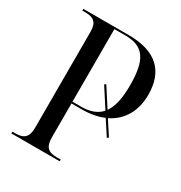

<svg xmlns="http://www.w3.org/2000/svg" viewBox="-168 -833 897 953"><g transform="rotate(30 280.0 -357.0)"><path d="M34 0H311V-10H288C238 -10 218 -30 218 -83V-278H276C325 -278 367 -286 401 -301L455 -218L464 -224L411 -305C491 -344 527 -419 527 -505C527 -639 454 -714 294 -714H34V-704H52C101 -704 122 -685 122 -633V-84C122 -30 101 -10 51 -10H34ZM269 -288H218V-704H281C386 -704 425 -648 425 -502C425 -431 415 -376 389 -340L320 -447L311 -441L382 -331C357 -303 320 -288 269 -288Z"/></g></svg>

Font: Noto Serif Display SemiCondensed
Style: Regular
Weight: 400
Width: 4
Designer: Monotype Design Team
Foundry: Monotype Imaging Inc.
Version: Version 2.009